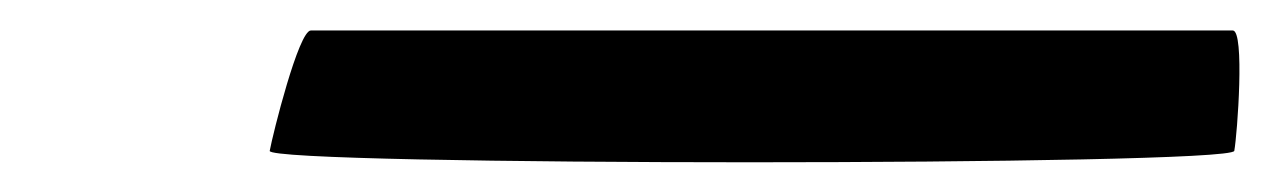

<svg xmlns="http://www.w3.org/2000/svg" viewBox="-20 -747 833 126"><path d="M157 -648C155 -638 788 -638 790 -648C792 -659 797 -727 789 -727H184C176 -727 159 -659 157 -648Z"/></svg>

Font: Ampere
Style: SCExtIta
Weight: 400
Version: Version 1